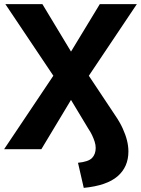

<svg xmlns="http://www.w3.org/2000/svg" viewBox="-37 -725 685 933"><path d="M370 188 342 66Q393 61 410.5 42.5Q428 24 428 -6Q428 -21 423 -36.5Q418 -52 410.5 -68Q403 -84 392 -100L283 -281H333L164 0H-17L245 -391V-323L-11 -705H169L333 -433H283L448 -705H628L372 -323V-391L523 -164Q545 -132 559 -101.5Q573 -71 580 -43Q587 -15 587 11Q587 86 534.5 131.5Q482 177 370 188Z"/></svg>

Font: Nunito Sans 12pt ExtraLight
Style: Weight 830 Width 84 Optical size 12.0 YTLC 445
Weight: 830
Width: 4
Designer: Vernon Adams
Foundry: Vernon Adams
Version: Version 3.101;gftools[0.9.27]